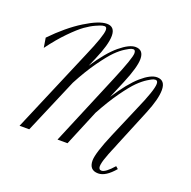

<svg xmlns="http://www.w3.org/2000/svg" viewBox="-146 -887 1129 1136"><g transform="rotate(20 418.5 -319.0)"><path d="M549 -456 502 -344Q570 -449 627 -498.5Q684 -548 724 -548Q776 -548 776 -486Q776 -429 736 -332L654 -133Q649 -122 641 -101.5Q633 -81 629 -71.5Q625 -62 618 -45.5Q611 -29 608 -20.5Q605 -12 600.5 0.5Q596 13 593.5 20Q591 27 589 36Q587 45 586 51Q585 57 585 62Q585 84 603 84Q628 84 676 29L691 42Q637 106 590 106Q533 106 533 45Q533 -1 589 -133L674 -332Q735 -470 735 -510Q735 -531 720 -531Q716 -531 708 -529Q700 -527 673.5 -510.5Q647 -494 618 -465.5Q589 -437 544 -374Q499 -311 453 -226L359 0H296L487 -456Q549 -604 549 -635Q549 -656 535 -656Q531 -656 523 -654Q515 -652 488 -635.5Q461 -619 432 -590Q403 -561 357.5 -497.5Q312 -434 266 -347L118 0H57L281 -527Q343 -670 343 -706Q343 -726 329 -726Q324 -726 315.5 -724.5Q307 -723 277.5 -710Q248 -697 215.5 -674Q183 -651 133.5 -600.5Q84 -550 34 -482L24 -543Q114 -636 201 -690Q288 -744 337 -744Q388 -744 388 -686Q388 -631 343 -527L320 -474Q387 -576 445.5 -624.5Q504 -673 543 -673Q594 -673 594 -615Q594 -564 549 -456Z"/></g></svg>

Font: Dynalight
Style: Regular
Weight: 400
Designer: Astigmatic (AOETI)
Foundry: Astigmatic (AOETI)
Version: Version 1.000